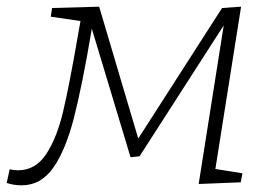

<svg xmlns="http://www.w3.org/2000/svg" viewBox="-54 -548 813 575"><path d="M591 -42 672 -29 667 -2 541 3 616 -472 364 -80 337 -77 221 -462Q192 -290 167 -193.5Q142 -97 105 -45Q68 7 11 7Q-12 7 -34 0L-25 -41Q-12 -38 0 -38Q52 -38 84 -86Q116 -134 135 -214Q154 -294 181 -451L187 -485L98 -498L102 -524L243 -528L360 -133L611 -524L668 -528Z"/></svg>

Font: Bitter Pro Light
Style: Italic
Weight: 300
Italic angle: -9°
Designer: Sol Matas, and Bitter project Authors
Foundry: Sol Matas
Version: Version 1.010